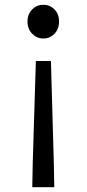

<svg xmlns="http://www.w3.org/2000/svg" viewBox="-20 -577 363 803"><path d="M115 206 117 101 130 -322H193L205 101L207 206ZM161 -416Q134 -416 114.5 -436Q95 -456 95 -487Q95 -518 114.5 -537.5Q134 -557 161 -557Q189 -557 208 -537.5Q227 -518 227 -487Q227 -456 208 -436Q189 -416 161 -416Z"/></svg>

Font: Noto Sans TC Thin
Style: Regular
Weight: 400
Version: Version 2.004-H2;hotconv 1.0.118;makeotfexe 2.5.65603